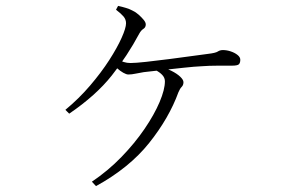

<svg xmlns="http://www.w3.org/2000/svg" viewBox="-20 -581 1040 652"><path d="M202 -208Q248 -246 286 -290.5Q324 -335 351 -377Q378 -419 393 -452.5Q408 -486 408 -502Q408 -515 399.5 -525Q391 -535 374 -548L381 -561Q395 -558 408 -554Q421 -550 430 -545Q441 -540 451 -531Q461 -522 468 -513.5Q475 -505 475 -498Q475 -488 467 -483Q459 -478 453 -467Q413 -392 359.5 -324.5Q306 -257 215 -195ZM371 -382Q389 -374 400 -370.5Q411 -367 423 -367Q440 -367 476.5 -371Q513 -375 555.5 -380.5Q598 -386 634 -391Q670 -396 686 -398Q712 -401 719.5 -406Q727 -411 737 -411Q750 -411 763.5 -406.5Q777 -402 786.5 -394.5Q796 -387 796 -378Q796 -368 791.5 -363Q787 -358 767 -358Q751 -358 720.5 -358Q690 -358 664 -356Q641 -355 604 -351Q567 -347 530 -343Q493 -339 468 -336Q455 -334 441 -331Q427 -328 416 -328Q409 -328 398.5 -334Q388 -340 378 -349Q368 -358 360 -365ZM306 51 292 36Q347 -1 392.5 -48Q438 -95 471 -143.5Q504 -192 522 -234.5Q540 -277 540 -305Q540 -317 531 -326.5Q522 -336 508 -343L519 -354Q543 -350 562 -340.5Q581 -331 592 -320.5Q603 -310 603 -302Q603 -292 597 -286Q591 -280 586 -268Q554 -180 486.5 -95.5Q419 -11 306 51Z"/></svg>

Font: Noto Serif SC
Style: Regular
Weight: 200
Designer: Ryoko NISHIZUKA 西塚涼子 (kana & ideographs); Frank Grießhammer (Latin, Greek & Cyrillic); Wenlong ZHANG 张文龙 (bopomofo); San
Foundry: Adobe
Version: Version 2.001;hotconv 1.1.0;makeotfexe 2.6.0